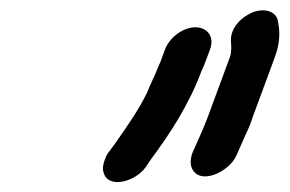

<svg xmlns="http://www.w3.org/2000/svg" viewBox="-20 -754 573 380"><path d="M447.9 -446.2 466.1 -487.5C471.1 -497.4 476.2 -509.9 480.3 -522.7L524 -641C534.6 -669.5 534 -691.3 530.6 -709.4C528.3 -733.1 501.8 -738.3 480.1 -729.6C459.8 -721.4 433.9 -699.3 437.3 -669.5C437.9 -659.9 438.2 -649.6 435 -641L390.7 -521C383 -500.4 374 -480.9 361.9 -454C357.7 -444.5 355.7 -431.4 359.3 -422.3C374 -385.5 433.5 -413.5 447.9 -446.2ZM290.4 -615C286.2 -603.7 277.6 -587.6 271 -570.5C254.2 -536.1 230.7 -502.6 206.6 -468.3L192.8 -449.7C190.1 -446.1 182.8 -428.6 183.8 -418.9C187.8 -377.1 247.8 -393.2 268.5 -423.5L278.9 -438.9C314.5 -486.7 353.3 -544.9 378.6 -612.9C381 -618.1 384.8 -626.9 386.7 -632L395.6 -656C405.2 -682 389.9 -700 366.8 -700C342.5 -700 315.6 -680.3 306.6 -656L297.7 -632C296.8 -629.5 292.8 -621.4 290.4 -615Z"/></svg>

Font: Just Breathe
Style: BdObl7
Weight: 400
Foundry: Cannot Into Space Fonts
Version: Version 0.72